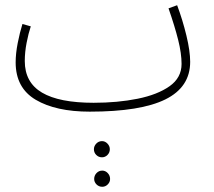

<svg xmlns="http://www.w3.org/2000/svg" viewBox="-20 -407 820 736"><path d="M324 21Q194 21 117 -24.5Q40 -70 40 -168Q40 -202 48 -242.5Q56 -283 66 -315L98 -306Q89 -279 82 -243Q75 -207 75 -173Q75 -91 141 -52Q207 -13 339 -13Q431 -13 507.5 -28.5Q584 -44 630 -76.5Q676 -109 676 -162Q676 -202 663 -254Q650 -306 626 -375L659 -387Q680 -331 694.5 -271Q709 -211 709 -170Q709 -73 614 -26Q519 21 324 21ZM371 196Q358 196 349 187Q340 178 340 165Q340 153 349 143.5Q358 134 371 134Q383 134 392 143.5Q401 153 401 165Q401 178 392 187Q383 196 371 196ZM372 309Q359 309 350 300Q341 291 341 279Q341 266 350 256.5Q359 247 372 247Q384 247 393 256.5Q402 266 402 279Q402 291 393 300Q384 309 372 309Z"/></svg>

Font: Noto Sans Arabic Cond ExtLt
Style: Regular
Weight: 200
Width: 3
Designer: Monotype Design Team, Nadine Chahine, Nizar Qandah and Khaled Hosny
Foundry: Monotype Imaging Inc.
Version: Version 2.012; ttfautohint (v1.8.4.7-5d5b)